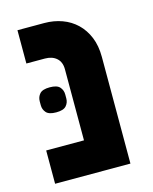

<svg xmlns="http://www.w3.org/2000/svg" viewBox="-97 -676 592 741"><g transform="rotate(-15 199.5 -305.0)"><path d="M31 -133H182V-417Q182 -446 164.5 -461.5Q147 -477 118 -477H44V-610H151Q189 -610 222 -598Q255 -586 279.5 -562.5Q304 -539 318 -505Q332 -471 332 -426V0H31ZM107 -265Q78 -265 67 -277.5Q56 -290 56 -307V-323Q56 -340 67 -352.5Q78 -365 107 -365Q136 -365 147 -352.5Q158 -340 158 -323V-307Q158 -290 147 -277.5Q136 -265 107 -265Z"/></g></svg>

Font: IBM Plex Sans Hebrew
Style: Bold
Weight: 700
Designer: Mike Abbink, Paul van der Laan, Pieter van Rosmalen, Yanek Iontef
Foundry: Bold Monday
Version: Version 1.2